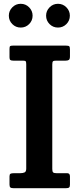

<svg xmlns="http://www.w3.org/2000/svg" viewBox="-20 -990 418 1010"><path d="M255 -650.5V-101Q255 -87.5 259.5 -83.2Q264 -79 276.5 -79H333Q348 -79 348 -62.5V-18.5Q348 -7.5 343.5 -3.8Q339 0 326.5 0H51.5Q39 0 34.5 -4Q30 -8 30 -19.5V-62Q30 -72.5 34.8 -75.8Q39.5 -79 54.5 -79H87Q100.5 -79 109.2 -83Q118 -87 118 -103.5V-651Q118 -662.5 115.8 -666.8Q113.5 -671 101 -671H50Q38.5 -671 34.2 -674.5Q30 -678 30 -688.5V-732.5Q30 -744.5 33.2 -747.2Q36.5 -750 48 -750H327.5Q340.5 -750 344.2 -746.5Q348 -743 348 -729.5V-694Q348 -679 342.5 -675Q337 -671 325.5 -671H276Q262.5 -671 258.8 -667.5Q255 -664 255 -650.5ZM285 -845Q259 -845 240.8 -863.2Q222.5 -881.5 222.5 -907.5Q222.5 -933 240.8 -951.5Q259 -970 285 -970Q311 -970 329.2 -951.5Q347.5 -933 347.5 -907.5Q347.5 -881.5 329.2 -863.2Q311 -845 285 -845ZM89 -845Q63 -845 44.8 -863.2Q26.5 -881.5 26.5 -907.5Q26.5 -933 44.8 -951.5Q63 -970 89 -970Q115 -970 133.2 -951.5Q151.5 -933 151.5 -907.5Q151.5 -881.5 133.2 -863.2Q115 -845 89 -845Z"/></svg>

Font: Besley* Narrow Semi
Style: Regular
Weight: 600
Width: 4
Designer: Owen Earl
Foundry: indestructible type*
Version: Version 3.000; ttfautohint (v1.8.3)